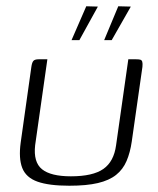

<svg xmlns="http://www.w3.org/2000/svg" viewBox="-20 -588 504 612"><path d="M131 -399 92 -125Q86 -71 114 -48.5Q142 -26 206 -26Q276 -26 309.5 -49.5Q343 -73 350 -125L389 -399Q390 -399 393.5 -399Q397 -399 401 -399Q405 -399 409 -399Q413 -399 414 -399Q424 -399 428 -397.5Q432 -396 433.5 -391Q435 -386 434 -375L400 -137Q395 -102 383.5 -75Q372 -48 350 -30.5Q328 -13 292 -4.5Q256 4 201 4Q136 4 99.5 -9Q63 -22 51 -52.5Q39 -83 46 -134L80 -375Q82 -389 86.5 -394Q91 -399 103 -399Q111 -399 117 -399Q123 -399 131 -399ZM312 -460 357 -568 397 -567 336 -460ZM208 -460 255 -568 292 -567 233 -460Z"/></svg>

Font: Genos Thin Light
Style: Italic
Weight: 300
Italic angle: -8°
Version: Version 1.010